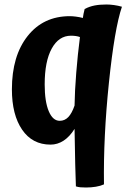

<svg xmlns="http://www.w3.org/2000/svg" viewBox="-20 -594 594 855"><path d="M443 227Q428 234 407 237.5Q386 241 363 241Q347 241 337.5 240Q328 239 318 236Q317 221 315 139Q313 57 312 -20Q290 15 263 32.5Q236 50 205 50Q124 50 78.5 -16.5Q33 -83 33 -196Q33 -345 103 -433.5Q173 -522 291 -522Q302 -522 318 -520Q334 -518 349 -514Q350 -523 352 -532.5Q354 -542 357 -554Q378 -565 401 -569.5Q424 -574 454 -574Q469 -574 487.5 -571.5Q506 -569 523 -564Q490 -467 465 -225.5Q440 16 443 227ZM179 -218Q179 -142 197 -99Q215 -56 246 -56Q268 -56 284 -72.5Q300 -89 312 -124Q313 -189 319.5 -270Q326 -351 336 -429Q328 -432 318 -433.5Q308 -435 296 -435Q242 -435 210.5 -378Q179 -321 179 -218Z"/></svg>

Font: Atma SemiBold
Style: Regular
Weight: 600
Designer: Gregori Vincens, Jeremie Hornus, Riccardo Olocco, Yoann Minet.
Foundry: black foundry
Version: Version 1.102;PS 1.100;hotconv 1.0.86;makeotf.lib2.5.63406